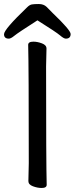

<svg xmlns="http://www.w3.org/2000/svg" viewBox="-34 -918 371 954"><path d="M173 16Q152 16 129.5 7.5Q107 -1 107 -18L109 -107Q109 -589 106 -695Q106 -711 132 -711Q152 -711 174.5 -702.5Q197 -694 197 -677L195 -588Q195 -106 198 0Q198 16 173 16ZM10 -726Q-14 -726 -14 -748Q-14 -772 101 -882Q113 -894 124.5 -896Q136 -898 159 -898Q183 -898 198 -883.5Q213 -869 228 -853Q317 -768 317 -749Q317 -726 293 -726Q283 -726 264.5 -742Q246 -758 152 -817Q55 -755 37.5 -740.5Q20 -726 10 -726Z"/></svg>

Font: LXGW WenKai TC
Style: Bold
Weight: 700
Designer: LXGW / Fontworks Inc.
Foundry: LXGW / Fontworks Inc.
Version: Version 1.330;April 28, 2024